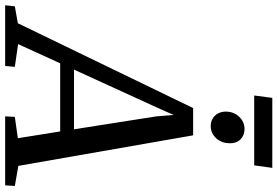

<svg xmlns="http://www.w3.org/2000/svg" viewBox="-256 -914 1103 764"><g transform="rotate(90 296.0 -531.5)"><path d="M-65.5 0 -61.5 -38.5 6 -50.5 343.5 -748H452L573.5 -52.5L653.5 -38.5L651 0H376.5L378.5 -38.5L463.5 -50.5L436.5 -219H165.5L89 -51.5L179.5 -38.5L176 0ZM190.5 -274H428L376.5 -602L371 -670.5L343 -607.5ZM414.5 -818Q398.5 -818 385.2 -825.8Q372 -833.5 364.8 -847.2Q357.5 -861 357.5 -879.5Q358.5 -911 378.8 -931.8Q399 -952.5 427 -952.5Q452 -952.5 468 -936.5Q484 -920.5 483.5 -894.5Q483.5 -861 463.5 -839.5Q443.5 -818 414.5 -818ZM303 -1063H581.5L571.5 -991H293.5Z"/></g></svg>

Font: Merriweather 24pt
Style: Italic
Weight: 400
Italic angle: -7.8°
Designer: Eben Sorkin
Foundry: Eben Sorkin
Version: Version 2.101